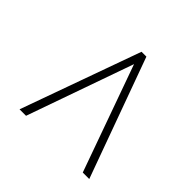

<svg xmlns="http://www.w3.org/2000/svg" viewBox="-123 -828 670 670"><g transform="rotate(45 212.5 -492.5)"><path d="M215 -714H239L400 -271H368L227 -665L88 -271H56Z"/></g></svg>

Font: Noto Serif CondThin
Style: Italic
Weight: 250
Width: 3
Italic angle: -12°
Designer: Monotype Design Team
Foundry: Monotype Imaging Inc.
Version: Version 1.001